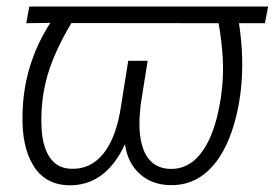

<svg xmlns="http://www.w3.org/2000/svg" viewBox="-20 -548 829 579"><path d="M778.8 -478H700.7Q709 -423.3 710.4 -370.1Q712.4 -264.2 685.8 -173.3Q659.2 -82.5 609.9 -35.2Q560.5 12.2 492.7 10.3Q438 9.3 401.4 -23.7Q364.7 -56.6 356.9 -113.3Q297.9 14.2 184.6 10.7Q115.2 7.8 80.3 -49.1Q45.4 -106 47.9 -202.1Q50.3 -353 131.8 -479L59.1 -478L68.4 -528.3H788.6ZM651.9 -369.6Q648.9 -423.3 639.2 -478L195.3 -478.5Q143.6 -391.6 123 -319.8Q102.5 -248 105 -170.9Q106.4 -110.8 128.2 -76.2Q149.9 -41.5 191.4 -39.1Q252 -35.6 291.5 -84.5Q331.1 -133.3 345.2 -229.5L366.7 -364.7H425.3L404.3 -232.9L400.9 -193.8Q397.5 -119.1 421.1 -79.3Q444.8 -39.6 494.1 -38.6Q547.4 -37.6 583.7 -83Q620.1 -128.4 637.9 -210Q655.8 -291.5 651.9 -369.6Z"/></svg>

Font: Roboto Light
Style: Italic
Weight: 300
Italic angle: -12°
Designer: Google
Version: Version 2.134; 2016; ttfautohint (v1.6)